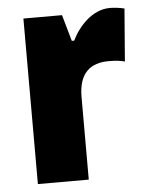

<svg xmlns="http://www.w3.org/2000/svg" viewBox="-45 -601 494 639"><g transform="rotate(-5 201.5 -281.5)"><path d="M345 -563C288 -563 241 -513 218 -465H210L185 -553H56V0H226V-276C226 -357 266 -387 326 -387C351 -387 367 -385 380 -381L394 -557C377 -561 361 -563 345 -563Z"/></g></svg>

Font: Noto Sans Devanagari Condensed Black
Style: Regular
Weight: 900
Width: 3
Designer: Jelle Bosma - Monotype Design Team
Foundry: Monotype Imaging Inc.
Version: Version 2.004